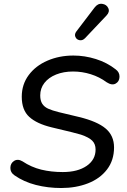

<svg xmlns="http://www.w3.org/2000/svg" viewBox="-20 -968 659 998"><path d="M55.5 -56.5Q33.6 -71.1 33.9 -95.3Q34.1 -119.5 53.4 -131.7Q72.7 -143.8 97.2 -129.2Q142.7 -99 194.2 -86.3Q245.7 -73.7 306.4 -73.7Q383.6 -73.7 430.2 -105.6Q476.8 -137.4 476.8 -190.8Q476.8 -219.4 459.4 -236.8Q442 -254.2 400.7 -268.2Q377.4 -275.1 353.6 -280.8L248.4 -306.1Q171.2 -324.7 132.2 -360.3Q93.1 -395.8 93.1 -465.1Q93.1 -529.1 129.2 -577.7Q165.4 -626.4 226.8 -652.8Q288.1 -679.3 361.5 -679.3Q420.4 -679.3 478.3 -661.1Q536.2 -643 581.3 -607.5Q601.9 -592.5 601.2 -568.4Q600.4 -544.3 581.2 -533.5Q561.9 -522.6 534.2 -540.5Q497.3 -567.9 452.1 -582.1Q407 -596.3 359.5 -596.3Q310.7 -596.3 271.7 -580.7Q232.7 -565 210.9 -537Q189.1 -509 189.1 -472Q189.1 -445.4 199.4 -429Q209.7 -412.7 229.9 -403.3Q250.1 -393.9 286.2 -384.9L391.5 -359.7Q485.4 -336.9 529.1 -300Q572.8 -263 572.8 -201.7Q572.8 -134.8 536.2 -87Q499.7 -39.3 437.2 -15Q374.8 9.3 298.1 9.3Q228.8 9.3 166.4 -6.7Q104 -22.7 55.5 -56.5ZM376.4 -803.8 471.5 -928.7Q488.4 -951.1 511.3 -948Q534.2 -944.8 542.9 -925.5Q551.7 -906.2 533.5 -887.3L422.4 -769.9Q409.2 -756.2 393.6 -759.1Q378 -762 372 -775.8Q366 -789.5 376.4 -803.8Z"/></svg>

Font: SN Pro Thin
Style: Italic
Weight: 200
Italic angle: -9°
Designer: Tobias Whetton
Foundry: Supernotes
Version: Version 1.003;Glyphs 3.3 (3324)